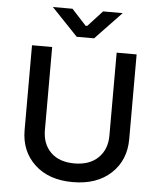

<svg xmlns="http://www.w3.org/2000/svg" viewBox="-61 -975 873 1044"><g transform="rotate(5 375.5 -452.5)"><path d="M200 -705V-252Q200 -176 246 -130.5Q292 -85 375 -85Q458 -85 505 -131Q552 -177 552 -252V-705H661V-243Q661 -127 583.5 -55Q506 17 375 17Q244 17 167 -55Q90 -127 90 -243V-705ZM328 -772 185 -922H292L371 -836H380L459 -922H566L423 -772Z"/></g></svg>

Font: Manrope Medium
Style: Medium
Weight: 500
Designer: Mikhail Sharanda
Foundry: Mikhail Sharanda
Version: Version 4.000;hotconv 1.0.109;makeotfexe 2.5.65596